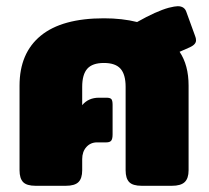

<svg xmlns="http://www.w3.org/2000/svg" viewBox="-20 -599 674 619"><path d="M43 -50V-323Q43 -428 111.5 -484Q180 -540 315 -540Q374 -540 422 -528Q484 -563 524 -574Q544 -579 553 -579Q575 -579 581 -560L609 -483Q612 -476 612 -469Q612 -456 593 -447L559 -432Q588 -389 588 -323V-50Q588 -24 575.5 -12Q563 0 534 0H437Q408 0 396.5 -12Q385 -24 385 -50V-319Q385 -359 368.5 -377.5Q352 -396 315 -396Q278 -396 261.5 -377.5Q245 -359 245 -319V-260Q265 -284 299 -284H323Q335 -284 339 -279.5Q343 -275 343 -261V-166Q343 -151 338.5 -145.5Q334 -140 323 -140H293Q272 -140 258.5 -125Q245 -110 245 -86V-50Q245 -24 233 -12Q221 0 192 0H95Q66 0 54.5 -12Q43 -24 43 -50Z"/></svg>

Font: Mitr SemiBold
Style: Regular
Weight: 600
Designer: Thanarat Vachiruckul
Foundry: Cadson Demak
Version: Version 1.002